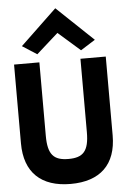

<svg xmlns="http://www.w3.org/2000/svg" viewBox="-66 -1072 752 1141"><g transform="rotate(-5 310.0 -501.0)"><path d="M91 -818 178 -762 308 -878 439 -763 526 -818 308 -1025ZM431 -713V-275C431 -162 396 -126 309 -126C221 -126 186 -162 186 -275V-713H35V-243C35 -69 133 23 309 23C485 23 582 -69 582 -243V-713Z"/></g></svg>

Font: Bluebird
Style: SfBd
Weight: 700
Designer: Jasper
Foundry: Cannot Into Space Fonts
Version: Version 0.98